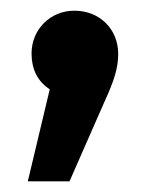

<svg xmlns="http://www.w3.org/2000/svg" viewBox="-20 -167 280 359"><path d="M119 -147C74 -147 39 -112 39 -67C39 -38 50 -15 73 0L32 172H110L175 24C194 -17 201 -41 201 -66C201 -113 166 -147 119 -147Z"/></svg>

Font: Fira Sans Medium
Style: Regular
Weight: 500
Designer: Carrois Corporate & Edenspiekermann AG
Foundry: Carrois Corporate GbR & Edenspiekermann AG
Version: Version 4.203